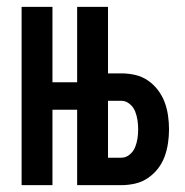

<svg xmlns="http://www.w3.org/2000/svg" viewBox="-20 -540 540 560"><path d="M205 0V-520H295V-326H334Q354 -326 374 -321.5Q394 -317 411 -305.5Q428 -294 440.5 -277.5Q453 -261 460 -242.5Q467 -224 470 -203.5Q473 -183 473 -163Q473 -143 470 -122.5Q467 -102 460 -83Q453 -64 440.5 -48Q428 -32 411 -20.5Q394 -9 374 -4.5Q354 0 334 0ZM334 -80Q347 -80 358 -89Q369 -98 374 -110.5Q379 -123 381 -136Q383 -149 383 -163Q383 -176 381 -189.5Q379 -203 374 -215.5Q369 -228 358 -237Q347 -246 334 -246H295V-80ZM43 0V-520H133V-300H250V-220H133V0Z"/></svg>

Font: Iosevka Term Medium
Style: Regular
Weight: 500
Monospace: yes
Designer: Belleve Invis
Foundry: Belleve Invis
Version: Version 26.3.1